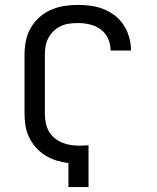

<svg xmlns="http://www.w3.org/2000/svg" viewBox="-20 -763 640 783"><path d="M259 0V-98Q234 -101 210 -108.5Q186 -116 165 -129Q144 -142 127 -161Q110 -180 99 -202.5Q88 -225 84 -249.5Q80 -274 80 -299V-540Q80 -568 85.5 -596Q91 -624 105 -648.5Q119 -673 140 -692Q161 -711 187 -722.5Q213 -734 241 -738.5Q269 -743 297 -743Q324 -743 350.5 -739.5Q377 -736 402 -726Q427 -716 448.5 -699.5Q470 -683 484.5 -660.5Q499 -638 506.5 -612Q514 -586 514 -560Q514 -559 514 -558Q514 -557 514 -557H431Q431 -557 431 -557.5Q431 -558 431 -558Q431 -583 420.5 -606Q410 -629 390 -643.5Q370 -658 346 -663.5Q322 -669 297 -669Q280 -669 262 -666.5Q244 -664 228 -656.5Q212 -649 199 -636.5Q186 -624 177.5 -608.5Q169 -593 166 -575.5Q163 -558 163 -540V-299Q163 -281 166.5 -262.5Q170 -244 179 -228Q188 -212 202.5 -200Q217 -188 234 -181Q251 -174 269.5 -171.5Q288 -169 306 -169Q315 -169 324 -169.5Q333 -170 341 -171V0Z"/></svg>

Font: Bmono
Style: Regular
Weight: 400
Monospace: yes
Designer: Belleve Invis
Foundry: Belleve Invis
Version: Version 11.2.2; ttfautohint (v1.8.2)